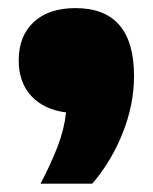

<svg xmlns="http://www.w3.org/2000/svg" viewBox="-20 -262 369 462"><path d="M77.5 180Q102.5 132.5 118.5 91Q134.5 49.5 139 8.5Q86 2 55.5 -30.8Q25 -63.5 25 -116.5Q25 -175.5 61.2 -209Q97.5 -242.5 161.5 -242.5Q302.5 -242.5 302.5 -79Q302.5 -10.5 275.2 58Q248 126.5 202 180Z"/></svg>

Font: Encode Sans SemiExpanded SemiExpanded Black
Style: Regular
Weight: 900
Width: 6
Designer: Multiple Designers
Foundry: Impallari Type
Version: Version 3.000; ttfautohint (v1.8.3) -l 8 -r 50 -G 200 -x 14 